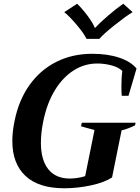

<svg xmlns="http://www.w3.org/2000/svg" viewBox="-20 -998 751 1028"><path d="M324 -933 393 -978Q420 -952 448.5 -914Q477 -876 487 -850H491Q514 -876 559 -914.5Q604 -953 640 -978L690 -933Q652 -910 593 -863Q534 -816 512 -790H443Q431 -817 391.5 -864Q352 -911 324 -933ZM46 -243Q46 -293 58 -350Q80 -461 137.5 -542Q195 -623 281 -666.5Q367 -710 474 -710Q557 -710 619 -689Q681 -668 711 -631L668 -485H632Q630 -500 630 -535Q630 -584 635 -618Q615 -638 577 -648Q539 -658 501 -658Q432 -658 373.5 -620.5Q315 -583 273 -513.5Q231 -444 212 -350Q199 -288 199 -233Q199 -142 238.5 -92Q278 -42 355 -42Q372 -42 395.5 -45.5Q419 -49 436 -55L486 -302Q432 -316 414 -322L418 -341H706L703 -327Q690 -320 668 -311.5Q646 -303 631 -300L580 -48Q539 -21 467 -5.5Q395 10 324 10Q187 10 116.5 -56Q46 -122 46 -243Z"/></svg>

Font: Trirong
Style: Bold Italic
Weight: 700
Italic angle: -12°
Designer: Katatrad Team
Foundry: CadsonDemak
Version: Version 1.001